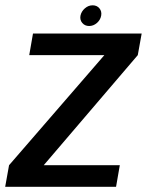

<svg xmlns="http://www.w3.org/2000/svg" viewBox="-38 -722 568 742"><path d="M-18 0H410.5L425 -83.5H126L125 -76.5L494.5 -509L509.5 -592.5H89.5L75 -509H370.5L371 -515.5L-3 -83.5ZM306.5 -621.5Q323 -621.5 336.5 -633.2Q350 -645 353 -661.5Q356 -678 346.2 -689.8Q336.5 -701.5 320 -701.5Q303.5 -701.5 290 -689.8Q276.5 -678 273 -661.5Q270 -645 280 -633.2Q290 -621.5 306.5 -621.5Z"/></svg>

Font: Anybody UltraCondensed Thin Medium
Style: Italic
Weight: 500
Italic angle: -10°
Version: Version 1.111